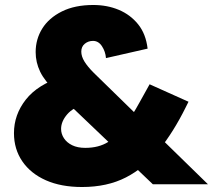

<svg xmlns="http://www.w3.org/2000/svg" viewBox="-20 -739 854 770"><path d="M593 0 205 -370Q159 -414 141 -451.5Q123 -489 123 -530Q123 -582 149.5 -624.5Q176 -667 228 -693Q280 -719 354 -719Q410 -719 456.5 -699.5Q503 -680 534 -641.5Q565 -603 572 -544L405 -506Q403 -532 389 -553.5Q375 -575 353 -575Q334 -575 320 -563.5Q306 -552 306 -532Q306 -513 318.5 -492.5Q331 -472 356 -447L814 0ZM309 11Q225 11 164 -16Q103 -43 69.5 -92Q36 -141 36 -205Q36 -279 83.5 -339.5Q131 -400 229 -431L307 -455L383 -338L324 -322Q274 -309 249.5 -280.5Q225 -252 225 -222Q225 -202 236.5 -184.5Q248 -167 269.5 -156.5Q291 -146 322 -146Q376 -146 413.5 -169.5Q451 -193 481 -234.5Q511 -276 540 -329L580 -401L736 -331L725 -309Q676 -210 618 -138Q560 -66 485 -27.5Q410 11 309 11Z"/></svg>

Font: Parkinsans ExtraBold
Style: Regular
Weight: 800
Designer: Red Stone, Indian Type Foundry
Foundry: Indian Type Foundry
Version: Version 1.000